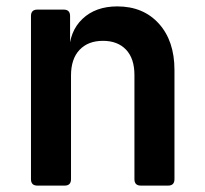

<svg xmlns="http://www.w3.org/2000/svg" viewBox="-20 -580 640 600"><path d="M96.8 0Q76.8 0 76.8 -20V-530Q76.8 -550 96.8 -550H179Q199 -550 199 -530V-445H232.6L196 -415.8Q196.6 -482 237.7 -521Q278.7 -560 346.6 -560Q427.8 -560 476.5 -506.1Q525.2 -452.1 525.2 -361.2V-20Q525.2 0 505.2 0H420.1Q400.1 0 400.1 -20V-345.8Q400.1 -397.1 373.9 -424.8Q347.6 -452.4 301.8 -452.4Q255.2 -452.4 228.5 -424.1Q201.9 -395.9 201.9 -344.1V-20Q201.9 0 181.9 0Z"/></svg>

Font: Pitagon Sans Mono
Style: Regular
Weight: 400
Monospace: yes
Designer: Travis Tran
Foundry: Pitagon
Version: Version 1.001;gftools[0.9.26]